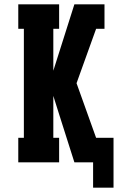

<svg xmlns="http://www.w3.org/2000/svg" viewBox="-20 -755 548 893"><path d="M413 118V0H326L257 -217L228 -309V-114H255V0H65V-114H91V-621H65V-735H255V-621H228V-426L326 -735H466V-621H427L336 -368L427 -114H508V118Z"/></svg>

Font: Iosevka Slab Heavy
Style: Regular
Weight: 900
Monospace: yes
Designer: Belleve Invis
Foundry: Belleve Invis
Version: Version 11.1.0; ttfautohint (v1.8.3)